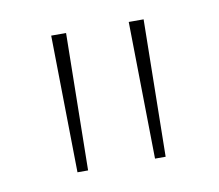

<svg xmlns="http://www.w3.org/2000/svg" viewBox="-43 -763 406 356"><g transform="rotate(-10 160.0 -585.0)"><path d="M77 -456 73 -714H101L97 -456ZM223 -456 219 -714H247L243 -456Z"/></g></svg>

Font: Noto Sans Khmer ExtraCondensed Thin
Style: Regular
Weight: 250
Width: 2
Designer: Danh Hong and the Monotype Design Team
Foundry: Monotype Imaging Inc.
Version: Version 2.004